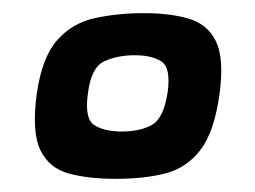

<svg xmlns="http://www.w3.org/2000/svg" viewBox="-20 -660 388 292"><path d="M36 -518Q44 -573 67 -599Q90 -625 124.5 -632.5Q159 -640 199 -640Q239 -640 267.5 -631.5Q296 -623 308.5 -597Q321 -571 314 -518Q306 -459 284.5 -431.5Q263 -404 230.5 -396Q198 -388 156 -388Q115 -388 85 -396Q55 -404 41.5 -431.5Q28 -459 36 -518ZM114 -520Q108 -480 123 -470Q138 -460 165 -460Q193 -460 211 -470Q229 -480 235 -520Q240 -557 225.5 -566.5Q211 -576 185 -576Q159 -576 139 -567Q119 -558 114 -520Z"/></svg>

Font: Genos Thin Black
Style: Italic
Weight: 900
Italic angle: -8°
Version: Version 1.010